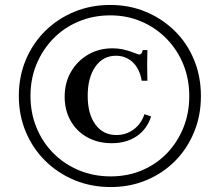

<svg xmlns="http://www.w3.org/2000/svg" viewBox="-20 -744 887 775"><path d="M431 -166Q375 -166 332 -190Q289 -214 265 -256.5Q241 -299 241 -354Q241 -410 266.5 -454Q292 -498 335.5 -523.5Q379 -549 434 -549Q455 -549 475 -545Q495 -541 521 -531Q531 -527 535.5 -525.5Q540 -524 542 -524Q553 -524 556 -542H575L574 -481L575 -418H552Q544 -466 516 -492.5Q488 -519 448 -519Q396 -519 365 -475Q334 -431 334 -357Q334 -284 365 -241.5Q396 -199 450 -199Q489 -199 519.5 -221.5Q550 -244 563 -283L590 -274Q573 -222 531.5 -194Q490 -166 431 -166ZM427 11Q348 11 280.5 -17Q213 -45 162.5 -95Q112 -145 84 -212Q56 -279 56 -357Q56 -435 84 -502Q112 -569 162 -618.5Q212 -668 279 -696Q346 -724 425 -724Q503 -724 569.5 -696Q636 -668 686 -618.5Q736 -569 763.5 -502Q791 -435 791 -356Q791 -278 763.5 -211Q736 -144 687 -94.5Q638 -45 571.5 -17Q505 11 427 11ZM427 -32Q495 -32 553 -56.5Q611 -81 653.5 -125Q696 -169 720 -228Q744 -287 744 -356Q744 -425 720 -484Q696 -543 652.5 -587.5Q609 -632 551 -657Q493 -682 425 -682Q357 -682 298 -657.5Q239 -633 195.5 -588.5Q152 -544 127.5 -485Q103 -426 103 -357Q103 -288 127.5 -228.5Q152 -169 196 -125Q240 -81 299 -56.5Q358 -32 427 -32Z"/></svg>

Font: Baskervville SemiBold
Style: Regular
Weight: 600
Version: Version 1.100